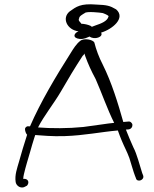

<svg xmlns="http://www.w3.org/2000/svg" viewBox="-20 -831 707 883"><path d="M52 6C54 21 71 36 90 30L100 25C105 23 107 20 109 15C115 -1 101 -11 87 -8C87 -15 88 -22 90 -30C98 -65 109 -99 119 -134C125 -155 131 -177 138 -198L142 -210C170 -208 221 -203 277 -205C368 -208 442 -224 522 -231C528 -214 534 -198 540 -184C552 -155 565 -132 575 -104C580 -89 595 -36 601 -22L605 -12C609 10 647 -2 638 -25L634 -35C622 -72 610 -122 593 -154C582 -178 570 -207 559 -235L573 -236C582 -238 589 -245 589 -256C589 -265 579 -274 570 -272L547 -270C523 -355 494 -451 452 -535C435 -568 422 -603 414 -635C408 -649 366 -657 349 -643C331 -629 318 -608 305 -587C237 -480 166 -361 118 -250H112C103 -252 95 -245 95 -237C95 -228 100 -216 104 -212H105C104 -211 104 -210 104 -209C91 -169 78 -126 67 -86C59 -58 47 -26 52 6ZM155 -245C181 -297 228 -355 260 -410C292 -466 326 -522 360 -574C364 -577 367 -581 368 -585L372 -573C385 -537 399 -506 420 -467C449 -401 473 -330 505 -266C487 -264 468 -262 450 -259L363 -247C294 -240 215 -240 155 -245ZM301 -779C262 -748 289 -693 341 -687C319 -678 312 -656 346 -652C367 -650 379 -658 392 -663C414 -646 457 -661 445 -681C496 -696 560 -748 514 -788C485 -805 472 -808 423 -810C350 -816 331 -800 301 -779ZM344 -747C344 -757 362 -766 370 -771C378 -780 442 -773 452 -771C453 -771 483 -760 479 -755C474 -734 446 -723 419 -714L403 -708C399 -709 398 -711 397 -712C384 -718 369 -721 353 -722V-724C345 -733 339 -737 344 -747Z"/></svg>

Font: Stray Cat
Style: SuExt
Weight: 400
Version: Version 1.0